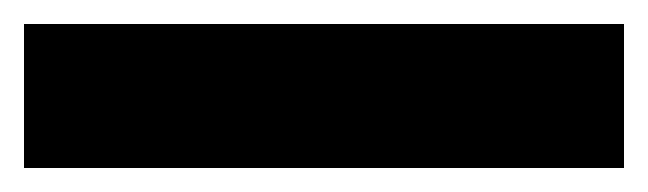

<svg xmlns="http://www.w3.org/2000/svg" viewBox="-20 -20 540 160"><path d="M0 120V0H500V120Z"/></svg>

Font: Montserrat Thin Black
Style: Regular
Weight: 900
Version: Version 9.000